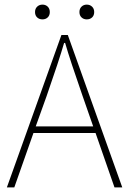

<svg xmlns="http://www.w3.org/2000/svg" viewBox="-20 -812 560 832"><path d="M182.1 -396 134.8 -264.2H383.8L337.9 -396Q284.2 -549.8 262.2 -626H257.8Q235.8 -549.8 182.1 -396ZM9.8 0 246.1 -660.2H273.9L509.8 0H476.1L394 -235.8H125L42 0ZM164.1 -728Q149.9 -728 140.9 -736.6Q131.8 -745.1 131.8 -759.8Q131.8 -774.4 141.1 -783.2Q150.4 -792 164.1 -792Q177.7 -792 186.8 -783.2Q195.8 -774.4 195.8 -759.8Q195.8 -745.1 186.8 -736.6Q177.7 -728 164.1 -728ZM356 -728Q342.3 -728 333.3 -736.6Q324.2 -745.1 324.2 -759.8Q324.2 -774.4 333.3 -783.2Q342.3 -792 356 -792Q369.6 -792 378.9 -783.2Q388.2 -774.4 388.2 -759.8Q388.2 -745.1 379.2 -736.6Q370.1 -728 356 -728Z"/></svg>

Font: Source Sans 3 ExtraLight
Style: Regular
Weight: 200
Designer: Paul D. Hunt
Foundry: Adobe
Version: Version 3.052;hotconv 1.1.0;makeotfexe 2.6.0